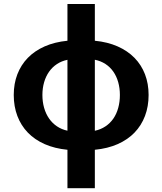

<svg xmlns="http://www.w3.org/2000/svg" viewBox="-20 -759 831 983"><path d="M50.4 -272.7Q50.4 -330.6 68.9 -378.7Q87.4 -426.8 122.5 -462.9Q157.7 -498.9 208.8 -521.5Q259.9 -544 325.3 -550.4V-738.6H465.6V-550.4Q530.9 -544 582 -521.5Q633.2 -498.9 668.5 -462.9Q703.8 -426.8 722.3 -378.7Q740.8 -330.6 740.8 -272.7Q740.8 -214.1 722.3 -165.3Q703.8 -116.5 668.7 -80.1Q633.5 -43.7 582.4 -21.1Q531.2 1.4 465.6 7.8V204.5H325.3V7.8Q259.9 1.4 208.8 -21.1Q157.7 -43.7 122.5 -80.1Q87.4 -116.5 68.9 -165.3Q50.4 -214.1 50.4 -272.7ZM465.6 -89.5Q495.7 -95.9 519.7 -111.9Q543.7 -127.8 560.2 -151.6Q576.7 -175.4 585.2 -206.3Q593.8 -237.2 593.8 -272.7Q593.8 -307.9 585.2 -338.2Q576.7 -368.6 560.2 -392.2Q543.7 -415.8 519.7 -431.5Q495.7 -447.1 465.6 -453.1ZM197.1 -272.7Q197.1 -237.2 206 -206.5Q214.8 -175.8 231.4 -152Q247.9 -128.2 271.7 -112.2Q295.5 -96.2 325.3 -89.8V-452.8Q295.5 -446.7 271.7 -431.1Q247.9 -415.5 231.4 -392Q214.8 -368.6 206 -338.2Q197.1 -307.9 197.1 -272.7Z"/></svg>

Font: Cannonade
Style: Bold
Weight: 700
Designer: Rasmus Andersson
Foundry: rsms
Version: Version 3.012;git-f93a4a705